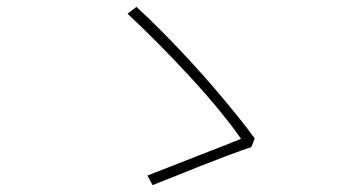

<svg xmlns="http://www.w3.org/2000/svg" viewBox="-20 -636 1040 560"><path d="M713 -207Q683 -197 643 -182Q603 -167 561.5 -150.5Q520 -134 484 -119.5Q448 -105 425 -96L410 -124Q434 -133 471.5 -148Q509 -163 550.5 -179Q592 -195 627.5 -209Q663 -223 683 -231Q659 -266 621 -312.5Q583 -359 537 -409Q491 -459 443 -507.5Q395 -556 352 -596L378 -616Q418 -579 458.5 -538Q499 -497 537.5 -455Q576 -413 610.5 -372.5Q645 -332 674 -296Q703 -260 723 -232Z"/></svg>

Font: Shanggu Sans SC VF
Style: Regular
Weight: 250
Designer: GuiWonder
Version: Version 1.021